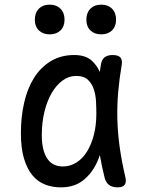

<svg xmlns="http://www.w3.org/2000/svg" viewBox="-20 -797 640 827"><path d="M242 10Q206 10 174.5 -2Q143 -14 120 -41.5Q97 -69 83.5 -113.5Q70 -158 70 -224Q70 -293 84 -354.5Q98 -416 126.5 -461.5Q155 -507 198.5 -533.5Q242 -560 300 -560Q348 -560 375 -536Q397 -516 410 -487Q412 -502 414 -516Q418 -541 431 -550.5Q444 -560 465 -560Q489 -560 498.5 -549.5Q508 -539 504 -516Q494 -457 489 -399.5Q484 -342 485.5 -283.5Q487 -225 495.5 -163.5Q504 -102 520 -34Q525 -12 517 -1Q509 10 486 10Q463 10 449 -1Q435 -12 430 -34Q418 -83 410 -129Q404 -111 396 -94Q374 -48 336.5 -19Q299 10 242 10ZM251 -80Q282 -80 308.5 -96.5Q335 -113 354 -143Q373 -173 384 -215Q395 -257 395 -308Q395 -332 393.5 -360.5Q392 -389 384 -413Q376 -437 358.5 -453.5Q341 -470 308 -470Q277 -470 250 -450.5Q223 -431 203 -397Q183 -363 171.5 -316Q160 -269 160 -215Q160 -151 182.5 -115.5Q205 -80 251 -80ZM416 -649Q387 -649 369.5 -666Q352 -683 352 -712Q352 -742 369.5 -759.5Q387 -777 416 -777Q445 -777 462.5 -759.5Q480 -742 480 -712Q480 -683 462.5 -666Q445 -649 416 -649ZM194 -649Q165 -649 147.5 -666Q130 -683 130 -712Q130 -742 147.5 -759.5Q165 -777 194 -777Q223 -777 240.5 -759.5Q258 -742 258 -712Q258 -683 240.5 -666Q223 -649 194 -649Z"/></svg>

Font: Maple Mono NF CN
Style: Regular
Weight: 400
Monospace: yes
Designer: subframe7536
Version: Version 7.000